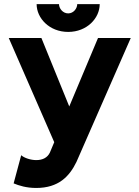

<svg xmlns="http://www.w3.org/2000/svg" viewBox="-20 -909 684 942"><path d="M314.5 -752.4C407.2 -752.4 469.2 -820.3 469.2 -888.7H358.9C358.9 -868.2 341.3 -843.3 314.5 -843.3C287.6 -843.3 269.5 -868.2 269.5 -888.7H159.7C159.7 -820.3 221.7 -752.4 314.5 -752.4ZM355 -114.3 621.6 -722.7H460.9L319.8 -386.7L183.1 -722.7H22.9L246.1 -211.4L224.6 -160.2C212.9 -136.2 190.4 -123.5 157.7 -123.5C131.3 -123.5 98.6 -133.8 84 -147.5L46.9 -9.3C72.8 1.5 109.4 13.2 157.7 13.2C267.6 13.2 320.8 -43.9 355 -114.3Z"/></svg>

Font: Giphurs ExtraBold
Style: Regular
Weight: 800
Version: Version 1.000